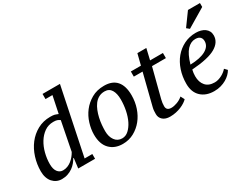

<svg xmlns="http://www.w3.org/2000/svg" viewBox="-79 -1244 2226 1747"><g transform="rotate(-30 1034.5 -370.0)"><path d="M230 -54C207.3 -54 188.8 -63.3 174.5 -82C160.2 -100.7 153 -128 153 -164C153 -201.3 157.8 -238.8 167.5 -276.5C177.2 -314.2 191.3 -348.2 210 -378.5C228.7 -408.8 251.5 -433.5 278.5 -452.5C305.5 -471.5 336.7 -481 372 -481C388.7 -481 401.5 -479.5 410.5 -476.5C419.5 -473.5 429.3 -468.3 440 -461L381 -160C373.7 -146.7 364.8 -133.7 354.5 -121C344.2 -108.3 332.7 -97 320 -87C307.3 -77 293.5 -69 278.5 -63C263.5 -57 247.3 -54 230 -54ZM365 -104H370L357 0H534V-50H453L598 -750H415V-696H488L451 -518C443.7 -520.7 437.3 -523.2 432 -525.5C426.7 -527.8 421.2 -529.7 415.5 -531C409.8 -532.3 403.5 -533.3 396.5 -534C389.5 -534.7 381 -535 371 -535C321 -535 276 -524 236 -502C196 -480 162.2 -451 134.5 -415C106.8 -379 85.7 -337.7 71 -291C56.3 -244.3 49 -196.3 49 -147C49 -123 52.3 -101.2 59 -81.5C65.7 -61.8 75 -45.3 87 -32C99 -18.7 113 -8.3 129 -1C145 6.3 162.7 10 182 10C204.7 10 225.7 6.7 245 0C264.3 -6.7 281.7 -15.5 297 -26.5C312.3 -37.5 325.7 -49.8 337 -63.5C348.3 -77.2 357.7 -90.7 365 -104Z M635 -195C635 -128.3 652 -77.5 686 -42.5C720 -7.5 765.3 10 822 10C865.3 10 904.7 0.3 940 -19C975.3 -38.3 1005.7 -63.7 1031 -95C1056.3 -126.3 1076 -162.7 1090 -204C1104 -245.3 1111 -289 1111 -335C1111 -400.3 1096.3 -450 1067 -484C1037.7 -518 994 -535 936 -535C885.3 -535 841.2 -524.2 803.5 -502.5C765.8 -480.8 734.5 -453.7 709.5 -421C684.5 -388.3 665.8 -351.8 653.5 -311.5C641.2 -271.2 635 -232.3 635 -195ZM914 -488C946 -488 969.5 -475.5 984.5 -450.5C999.5 -425.5 1007 -392.3 1007 -351C1007 -311.7 1003.2 -273.3 995.5 -236C987.8 -198.7 976.8 -165.5 962.5 -136.5C948.2 -107.5 930.8 -83.7 910.5 -65C890.2 -46.3 867.3 -37 842 -37C810 -37 784.8 -49.7 766.5 -75C748.2 -100.3 739 -132.3 739 -171C739 -191.7 740 -213.5 742 -236.5C744 -259.5 747.7 -282.8 753 -306.5C758.3 -330.2 765.3 -352.8 774 -374.5C782.7 -396.2 793.3 -415.5 806 -432.5C818.7 -449.5 834 -463 852 -473C870 -483 890.7 -488 914 -488Z M1213 -525V-471H1305L1223 -145C1219.7 -132.3 1217.7 -120.2 1217 -108.5C1216.3 -96.8 1216 -85.7 1216 -75C1216 -50.3 1225 -30 1243 -14C1261 2 1286.3 10 1319 10C1340.3 10 1361 7.8 1381 3.5C1401 -0.8 1419.3 -6.5 1436 -13.5C1452.7 -20.5 1467.5 -28.3 1480.5 -37C1493.5 -45.7 1503.7 -54 1511 -62L1490 -102C1472.7 -86.7 1452.7 -74.8 1430 -66.5C1407.3 -58.2 1387 -54 1369 -54C1334.3 -54 1317 -69.3 1317 -100C1317 -111.3 1317.7 -122.3 1319 -133C1320.3 -143.7 1322.7 -155.7 1326 -169L1404 -471H1550V-525H1415L1442 -640H1348L1319 -525Z M1985 -96 1959 -123C1953 -115.7 1945.2 -108 1935.5 -100C1925.8 -92 1915 -84.8 1903 -78.5C1891 -72.2 1878.5 -67 1865.5 -63C1852.5 -59 1839.3 -57 1826 -57C1784 -57 1752.2 -69.5 1730.5 -94.5C1708.8 -119.5 1698 -153 1698 -195C1698 -205.7 1698.7 -216.3 1700 -227C1701.3 -237.7 1703.3 -249 1706 -261C1821.3 -269 1904.3 -287.7 1955 -317C2005.7 -346.3 2031 -385 2031 -433C2031 -449.7 2027.7 -464.3 2021 -477C2014.3 -489.7 2005 -500.3 1993 -509C1981 -517.7 1967 -524.2 1951 -528.5C1935 -532.8 1918 -535 1900 -535C1854 -535 1812.2 -525.5 1774.5 -506.5C1736.8 -487.5 1704.7 -462 1678 -430C1651.3 -398 1630.7 -360 1616 -316C1601.3 -272 1594 -225 1594 -175C1594 -116.3 1611.2 -70.8 1645.5 -38.5C1679.8 -6.2 1725.7 10 1783 10C1807.7 10 1830.7 7 1852 1C1873.3 -5 1892.7 -13 1910 -23C1927.3 -33 1942.3 -44.3 1955 -57C1967.7 -69.7 1977.7 -82.7 1985 -96ZM1867 -488C1880.3 -488 1891.2 -486.3 1899.5 -483C1907.8 -479.7 1914.5 -475.2 1919.5 -469.5C1924.5 -463.8 1928 -457.5 1930 -450.5C1932 -443.5 1933 -436.3 1933 -429C1933 -393 1914.2 -364.3 1876.5 -343C1838.8 -321.7 1784.7 -310 1714 -308C1732.7 -372.7 1755 -418.8 1781 -446.5C1807 -474.2 1835.7 -488 1867 -488ZM1943 -750 1845 -615 1873 -592 2069 -709V-750Z"/></g></svg>

Font: PT Serif Caption
Style: Italic
Weight: 400
Italic angle: -12°
Designer: A.Korolkova, O.Umpeleva, V.Yefimov
Foundry: ParaType Ltd
Version: Version 1.000W OFL